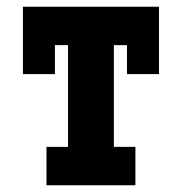

<svg xmlns="http://www.w3.org/2000/svg" viewBox="-20 -550 540 570"><path d="M118 0V-114H182V-416H143V-330H48V-530H452V-330H357V-416H318V-114H382V0Z"/></svg>

Font: Iosevka Slab Heavy
Style: Regular
Weight: 900
Monospace: yes
Designer: Belleve Invis
Foundry: Belleve Invis
Version: Version 11.1.0; ttfautohint (v1.8.3)